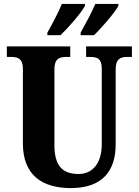

<svg xmlns="http://www.w3.org/2000/svg" viewBox="-20 -951 708 981"><path d="M392 -784V-771H460C500 -809 566 -886 585 -921V-931H467C448 -886 417 -829 392 -784ZM222 -784V-771H289C329 -809 396 -886 414 -921V-931H296C278 -886 247 -829 222 -784ZM342 10C504 10 571 -79 571 -213V-596C571 -652 597 -660 630 -660H654V-714H420V-660H442C476 -660 500 -652 500 -600V-215C500 -112 449 -62 382 -62C304 -62 258 -98 258 -210V-596C258 -652 284 -660 317 -660H339V-714H15V-660H38C70 -660 97 -652 97 -600V-218C97 -54 198 10 342 10Z"/></svg>

Font: Noto Serif Khmer Condensed ExtraBold
Style: Regular
Weight: 800
Width: 3
Designer: Danh Hong and the Monotype Design Team
Foundry: Monotype Imaging Inc.
Version: Version 2.004